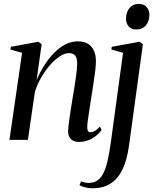

<svg xmlns="http://www.w3.org/2000/svg" viewBox="-20 -732 802 1005"><path d="M171.5 -312.5Q189 -353.5 212.2 -390.2Q235.5 -427 263.2 -455.2Q291 -483.5 322.2 -499.5Q353.5 -515.5 387 -515.5Q434.5 -515.5 458.2 -487.8Q482 -460 482 -412.5Q482 -393 478.8 -364.2Q475.5 -335.5 470.2 -301.5Q465 -267.5 459.5 -232Q454.5 -199.5 449.2 -167Q444 -134.5 440.5 -108.5Q437 -82.5 436.5 -68Q436.5 -52.5 440.8 -46Q445 -39.5 454.5 -39.5Q464 -39.5 476 -46.2Q488 -53 502.5 -69.5L512 -51.5Q501 -36 483.5 -21.8Q466 -7.5 443 1.8Q420 11 390 11Q376.5 11 364.2 5.2Q352 -0.5 344.2 -13Q336.5 -25.5 336.5 -46.5Q336.5 -56 338.8 -75.5Q341 -95 344.8 -120.5Q348.5 -146 353 -174.2Q357.5 -202.5 362 -230Q366.5 -256 370.5 -281.2Q374.5 -306.5 377.5 -328.8Q380.5 -351 382.2 -369Q384 -387 384 -398.5Q384 -417.5 379.8 -429.8Q375.5 -442 365.8 -448Q356 -454 340 -454Q319 -454 293.2 -437.2Q267.5 -420.5 242.2 -391.8Q217 -363 195.8 -326.5Q174.5 -290 162.5 -250L126 0H29.5L95.5 -455.5L34.5 -473L37 -487L181 -513.5L198 -500.5ZM655 32.5Q644 109.5 619.5 158.2Q595 207 556.2 230.2Q517.5 253.5 465 253.5Q444.5 253.5 426.5 248.8Q408.5 244 396 237.5L404.5 217.5Q412.5 220.5 423 223Q433.5 225.5 443.5 225.5Q470 225.5 488.5 213.5Q507 201.5 520.2 176.2Q533.5 151 543 110Q552.5 69 560.5 11L624 -455.5L563 -473L565 -487L711 -513.5L728 -500.5ZM693 -577.5Q667.5 -577.5 653.5 -594Q639.5 -610.5 639.5 -632.5Q639.5 -668 657.8 -689.8Q676 -711.5 706.5 -711.5Q734.5 -711.5 748.2 -694.5Q762 -677.5 762 -655.5Q762 -621 743.5 -599.2Q725 -577.5 693 -577.5Z"/></svg>

Font: Merriweather 144pt
Style: Italic
Weight: 400
Italic angle: -7.8°
Version: Version 2.101